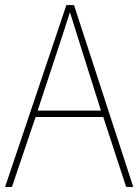

<svg xmlns="http://www.w3.org/2000/svg" viewBox="-20 -735 544 755"><path d="M476 0 386 -275H120L27 0H0L241 -715H271L504 0ZM282 -601Q276 -621 269.5 -641Q263 -661 255 -687Q248 -665 241 -643.5Q234 -622 227 -600L128 -300H377Z"/></svg>

Font: Noto Sans Myanmar SemiCondensed Thin
Style: Regular
Weight: 100
Width: 4
Designer: Monotype Design Team
Foundry: Monotype Imaging Inc.
Version: Version 2.107; ttfautohint (v1.8.4.7-5d5b)